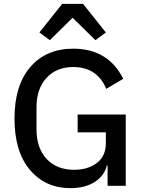

<svg xmlns="http://www.w3.org/2000/svg" viewBox="-20 -962 743 994"><path d="M238 -754 184 -794 302 -942H410L528 -794L474 -754L356 -870ZM344 12Q215 12 135 -82.5Q55 -177 55 -348Q55 -520 137 -615Q219 -710 359 -710Q540 -710 618 -554L530 -502Q483 -615 359 -615Q273 -615 221 -559Q169 -503 169 -406V-293Q169 -195 221.5 -139Q274 -83 364 -83Q435 -83 481.5 -118.5Q528 -154 528 -220V-277H382V-369H631V0H537V-105H533Q521 -53 471 -20.5Q421 12 344 12Z"/></svg>

Font: Anuphan Medium
Style: Regular
Weight: 500
Designer: Mike Abbink, Paul van der Laan, Pieter van Rosmalen, Mint Tantisuwanna
Foundry: Bold Monday; Cadson Demak
Version: Version 3.002;hotconv 1.0.109;makeotfexe 2.5.65596